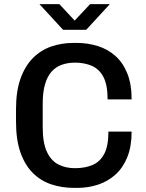

<svg xmlns="http://www.w3.org/2000/svg" viewBox="-20 -905 712 935"><path d="M341 10Q282 10 230.5 -7Q179 -24 140.5 -62Q102 -100 80 -161.5Q58 -223 58 -312V-374Q58 -461 80 -522.5Q102 -584 140.5 -622.5Q179 -661 229.5 -678.5Q280 -696 338 -696H353Q407 -696 455.5 -681Q504 -666 541 -633.5Q578 -601 599.5 -548.5Q621 -496 621 -421H504Q504 -492 483.5 -530.5Q463 -569 427 -584.5Q391 -600 345 -600Q311 -600 282 -590Q253 -580 232 -557Q211 -534 199.5 -495.5Q188 -457 188 -400V-286Q188 -210 208 -166.5Q228 -123 263.5 -104.5Q299 -86 345 -86Q394 -86 430.5 -101.5Q467 -117 487.5 -155.5Q508 -194 508 -264H621Q621 -192 600 -140Q579 -88 542.5 -55Q506 -22 458 -6Q410 10 356 10ZM287 -760 172 -885H269L361 -786H326L419 -885H515L400 -760Z"/></svg>

Font: Chivo Medium Medium
Style: Regular
Weight: 500
Version: Version 2.002